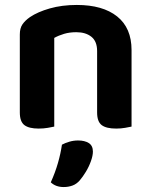

<svg xmlns="http://www.w3.org/2000/svg" viewBox="-20 -512 612 775"><path d="M511 -310V-215H372V-306Q372 -345 349 -363.5Q326 -382 288 -382Q261 -382 239 -375.5Q217 -369 199 -359V-215H60V-373Q60 -398 70.5 -413.5Q81 -429 101 -443Q132 -464 181 -478Q230 -492 290 -492Q395 -492 453 -445.5Q511 -399 511 -310ZM60 -262H199V-1Q190 1 173 4Q156 7 136 7Q97 7 78.5 -7Q60 -21 60 -58ZM372 -262H511V-1Q502 1 485 4Q468 7 449 7Q409 7 390.5 -7Q372 -21 372 -58ZM302 216Q289 231 272.5 237Q256 243 237 243Q205 243 185 224Q203 184 214 145.5Q225 107 230 72Q243 65 260 60Q277 55 295 55Q322 55 338.5 65.5Q355 76 355 100Q355 116 347 138.5Q339 161 326.5 181.5Q314 202 302 216Z"/></svg>

Font: BalooTamma2Bold
Style: Bold
Weight: 700
Designer: Divya Kowshik, Shuchita Grover and Ek Type
Foundry: Ek Type
Version: Version 1.700